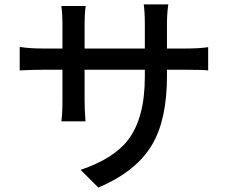

<svg xmlns="http://www.w3.org/2000/svg" viewBox="-20 -804 1040 867"><path d="M821 -585Q880 -585 920 -591V-486Q896 -489 822 -489H734V-462Q734 -264 667 -151Q596 -30 424 43L344 -37Q494 -88 558 -172Q634 -271 634 -457V-489H362V-352Q362 -312 366 -256H257Q262 -291 262 -352V-489H172Q117 -489 69 -486V-592Q115 -585 172 -585H262V-698Q262 -742 257 -777H367Q362 -742 362 -698V-585H634V-699Q634 -749 629 -784H740Q734 -742 734 -699V-585Z"/></svg>

Font: Noto Sans S Chinese Medium
Style: Regular
Weight: 500
Designer: Ryoko NISHIZUKA  (kana & ideographs); Paul D. Hunt (Latin, Greek & Cyrillic); Wenlong ZHANG  (bopomofo); Sandoll Communi
Foundry: Adobe Systems Incorporated
Version: Version 1.000;PS 1;hotconv 1.0.78;makeotf.lib2.5.61930